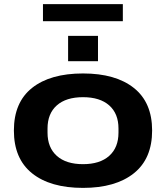

<svg xmlns="http://www.w3.org/2000/svg" viewBox="-20 -893 800 925"><path d="M187 -791V-873H571.8V-791ZM308.1 -598.1V-720.2H452.1V-598.1ZM379.9 12.2Q222.2 12.2 134.5 -58.1Q46.9 -128.4 46.9 -264.2Q46.9 -399.9 134.5 -469.5Q222.2 -539.1 379.9 -539.1Q537.1 -539.1 625 -469.2Q712.9 -399.4 712.9 -264.2Q712.9 -128.4 624.8 -58.1Q536.6 12.2 379.9 12.2ZM550.8 -253.9V-273.9Q550.8 -345.7 506.1 -385.3Q461.4 -424.8 379.9 -424.8Q298.3 -424.8 253.7 -385.3Q209 -345.7 209 -273.9V-253.9Q209 -182.1 253.7 -142.1Q298.3 -102.1 379.9 -102.1Q461.4 -102.1 506.1 -142.1Q550.8 -182.1 550.8 -253.9Z"/></svg>

Font: Archivo Expanded
Style: Bold
Weight: 700
Width: 7
Designer: Hector Gatti
Foundry: Omnibus-Type
Version: Version 2.001